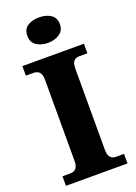

<svg xmlns="http://www.w3.org/2000/svg" viewBox="-174 -1007 762 1076"><g transform="rotate(-20 207.5 -469.5)"><path d="M24 0V-57H72Q84 -57 94 -62Q104 -67 110.5 -79.5Q117 -92 117 -113V-598Q117 -621 110.5 -634Q104 -647 94 -652Q84 -657 72 -657H24V-714H391V-657H342Q329 -657 319 -651.5Q309 -646 303.5 -633.5Q298 -621 298 -598V-114Q298 -93 304 -80.5Q310 -68 320 -62.5Q330 -57 342 -57H391V0ZM205 -787Q164 -787 136 -806Q108 -825 108 -863Q108 -903 136 -921Q164 -939 205 -939Q244 -939 273 -921Q302 -903 302 -863Q302 -825 273 -806Q244 -787 205 -787Z"/></g></svg>

Font: Noto Serif Gujarati ExtraBold
Style: Regular
Weight: 800
Version: Version 2.102